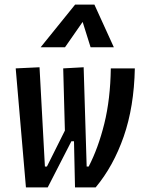

<svg xmlns="http://www.w3.org/2000/svg" viewBox="-20 -815 626 835"><path d="M306.2 0 301.8 -200.7H290.5L187.5 0H92.8L48.3 -517.6L151.9 -522.5L175.3 -90.8H184.1L262.2 -247.1L254.9 -517.6L343.8 -522.5L356.9 -90.8H365.7Q407.2 -170.9 433.6 -277.1Q460 -383.3 461.9 -517.6H566.4Q563 -350.6 518.1 -221.4Q473.1 -92.3 396 0ZM390.6 -794.9 475.1 -609.4H374L339.4 -719.7L262.7 -609.4H156.7L306.6 -794.9Z"/></svg>

Font: Cascadia Code NF
Style: Italic
Weight: 400
Italic angle: -10°
Monospace: yes
Designer: Aaron Bell
Foundry: Saja Typeworks
Version: Version 2404.023; ttfautohint (v1.8.4)